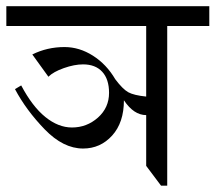

<svg xmlns="http://www.w3.org/2000/svg" viewBox="-20 -586 681 606"><path d="M441.4 -222.7Q402.3 -222.7 371.1 -269.5Q371.1 -199.2 334 -158.2Q296.9 -117.2 242.2 -117.2Q179.7 -117.2 121.1 -177.7Q62.5 -238.3 27.3 -304.7L46.9 -316.4Q82 -250 123 -216.8Q164.1 -183.6 207 -183.6Q253.9 -183.6 289.1 -214.8Q324.2 -246.1 324.2 -293Q324.2 -335.9 302.7 -359.4Q281.2 -382.8 242.2 -382.8Q214.8 -382.8 181.6 -371.1Q148.4 -359.4 132.8 -343.8L82 -414.1Q128.9 -437.5 183.6 -437.5Q230.5 -437.5 273.4 -410.2Q316.4 -382.8 343.8 -335.9Q367.2 -304.7 384.8 -294.9Q402.3 -285.2 441.4 -281.2V-503.9H0V-566.4H640.6V-503.9H507.8V0H488.3L441.4 -62.5Z"/></svg>

Font: 和音 by 宁静之雨，公众号njzyshare
Style: Regular
Weight: 400
Designer: Steve Matteson
Foundry: Ascender Corporation
Version: Version 6.00;June 8, 2018;FontCreator 11.0.0.2388 32-bit